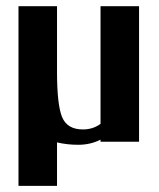

<svg xmlns="http://www.w3.org/2000/svg" viewBox="-20 -460 515 623"><path d="M40 0ZM306.2 -58.1V-439.9H431.2V0H306.2V-6.8Q273.4 9.8 233.9 9.8Q197.3 9.8 165 2V143.1H40V-439.9H165V-228Q165 -119.6 181.6 -79.8Q198.2 -40 249 -40Q281.7 -40 306.2 -58.1Z"/></svg>

Font: Pfennig
Style: Bold
Weight: 700
Version: Version 20120410 ; ttfautohint (v0.8)